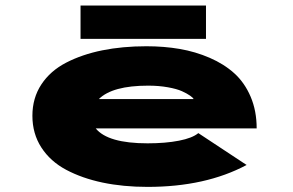

<svg xmlns="http://www.w3.org/2000/svg" viewBox="-20 -684 1090 714"><path d="M279.5 -663.5H746V-539.5H279.5ZM897 -70.5Q744.5 11 529 11Q438 11 361.8 -5Q285.5 -21 226.2 -52.5Q167 -84 133.8 -135.5Q100.5 -187 100.5 -253.5Q100.5 -319.5 133.8 -370Q167 -420.5 226 -451Q285 -481.5 360.2 -496.8Q435.5 -512 524.5 -512Q590 -512 648.2 -502Q706.5 -492 759.8 -469Q813 -446 851.2 -411.5Q889.5 -377 912 -324.5Q934.5 -272 934.5 -206.5H336Q381 -151 529 -151Q595.5 -151 645.5 -160.8Q695.5 -170.5 717.5 -189ZM531 -365.5Q398 -365.5 347.5 -315.5H700Q698 -320.5 687 -328.2Q676 -336 656.8 -344.8Q637.5 -353.5 604 -359.5Q570.5 -365.5 531 -365.5Z"/></svg>

Font: League Mono Extended ExtraBold
Style: Regular
Weight: 800
Width: 9
Designer: Tyler Finck
Foundry: The League of Moveable Type / Tyler Finck
Version: Version 2.210